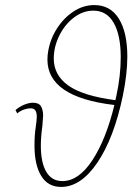

<svg xmlns="http://www.w3.org/2000/svg" viewBox="-20 -731 545 757"><path d="M482 -508Q482 -439 464 -352Q429 -186 364 -90Q299 6 221 6Q169 6 142.5 -37.5Q116 -81 116 -157Q116 -199 121 -231Q125 -257 125 -271Q125 -287 119.5 -295.5Q114 -304 100 -304Q89 -304 74.5 -299Q60 -294 48 -284L41 -297Q56 -310 75 -318Q94 -326 110 -326Q133 -326 141.5 -312Q150 -298 150 -275Q150 -270 147 -234Q141 -192 141 -157Q141 -90 162.5 -53.5Q184 -17 226 -17Q290 -17 344 -99Q398 -181 431 -317Q167 -348 167 -496Q167 -513 170 -529Q178 -577 204.5 -618.5Q231 -660 269.5 -685.5Q308 -711 352 -711Q415 -711 448.5 -657.5Q482 -604 482 -508ZM456 -506Q456 -592 428.5 -640.5Q401 -689 348 -689Q307 -689 271 -661.5Q235 -634 213.5 -590Q192 -546 192 -500Q192 -435 249 -394Q306 -353 435 -336L439 -354Q456 -433 456 -506Z"/></svg>

Font: Ysabeau Infant Extralight
Style: Italic
Weight: 200
Italic angle: -12°
Designer: Christian Thalmann (Catharsis Fonts)
Version: Version 0.003